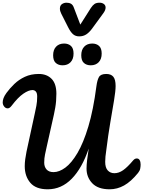

<svg xmlns="http://www.w3.org/2000/svg" viewBox="-21 -1395 1060 1420"><path d="M332 5Q244 5 203 -43.5Q162 -92 162 -166Q162 -190 165.5 -217Q169 -244 175 -273L237 -559Q242 -582 248 -612.5Q254 -643 254 -681Q254 -707 244 -718Q234 -729 219 -729Q191 -729 151.5 -702Q112 -675 65 -613Q50 -593 35 -593.5Q20 -594 9.5 -607.5Q-1 -621 -1 -638Q-1 -652 5 -669Q11 -686 27 -708Q51 -741 84.5 -773.5Q118 -806 163 -827Q208 -848 266 -848Q325 -848 360.5 -812Q396 -776 396 -702Q396 -646 387.5 -598Q379 -550 365 -491L324 -308Q318 -280 312 -252.5Q306 -225 306 -192Q306 -161 323.5 -141.5Q341 -122 375 -122Q417 -122 462.5 -155.5Q508 -189 552 -263.5Q596 -338 632.5 -459.5Q669 -581 692 -757Q698 -803 711 -825.5Q724 -848 765 -848Q800 -848 817 -827.5Q834 -807 834 -759Q834 -722 822.5 -653Q811 -584 795 -490.5Q779 -397 765 -284Q761 -257 759 -237.5Q757 -218 757 -198Q757 -155 776 -134.5Q795 -114 825 -114Q858 -114 890 -136.5Q922 -159 964 -209Q972 -218 978.5 -220.5Q985 -223 991 -223Q1005 -223 1012 -210.5Q1019 -198 1019 -178Q1019 -164 1016 -148Q1013 -132 1000 -116Q948 -52 897 -23.5Q846 5 790 5Q704 5 661.5 -39.5Q619 -84 619 -148Q619 -176 623.5 -213Q628 -250 635 -296Q586 -151 509.5 -73Q433 5 332 5ZM650 -912Q619 -912 599.5 -929.5Q580 -947 580 -986Q580 -1027 602 -1050Q624 -1073 661 -1073Q692 -1073 711.5 -1055.5Q731 -1038 731 -999Q731 -958 709 -935Q687 -912 650 -912ZM442 -912Q411 -912 391.5 -929.5Q372 -947 372 -986Q372 -1027 394 -1050Q416 -1073 453 -1073Q484 -1073 503.5 -1055.5Q523 -1038 523 -999Q523 -958 501 -935Q479 -912 442 -912ZM565 -1126Q537 -1126 518.5 -1142.5Q500 -1159 482 -1195L432 -1294Q422 -1314 422 -1331Q422 -1354 437 -1364.5Q452 -1375 471 -1375Q491 -1375 504.5 -1367Q518 -1359 525 -1339L573 -1213L651 -1336Q665 -1357 678.5 -1366Q692 -1375 716 -1375Q734 -1375 747 -1365.5Q760 -1356 760 -1339Q760 -1320 743 -1297L659 -1182Q638 -1154 616 -1140Q594 -1126 565 -1126Z"/></svg>

Font: Pacifico
Style: Regular
Weight: 400
Designer: Vernon Adams
Foundry: Vernon Adams
Version: Version 3.010; ttfautohint (v1.8.4.7-5d5b)